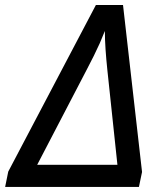

<svg xmlns="http://www.w3.org/2000/svg" viewBox="-48 -734 640 754"><path d="M-27.8 0 -15.6 -60.1 328.6 -714.4H435.1L509.8 -58.6L497.6 0ZM98.1 -86.9H413.1L373.5 -460Q371.6 -480 369.6 -500.2Q367.7 -520.5 366.5 -539.8Q365.2 -559.1 364.5 -577.4Q363.8 -595.7 363.8 -612.3Q354.5 -588.4 343.8 -564.2Q333 -540 320.6 -515.1Q308.1 -490.2 293.9 -462.9Z"/></svg>

Font: Open Sans Medium
Style: Italic
Weight: 500
Italic angle: -12°
Designer: Monotype Design Team
Foundry: Monotype Imaging Inc.
Version: Version 3.000